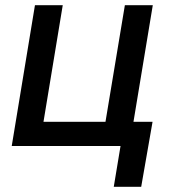

<svg xmlns="http://www.w3.org/2000/svg" viewBox="-20 -559 652 735"><path d="M24.9 0 113.8 -539.1H220.2L146.5 -92.8H383.8L458 -539.1H564.9L475.6 0ZM415.5 156.2 441.4 0H402.8L418 -92.8H564L520.5 156.2Z"/></svg>

Font: Inter 18pt Medium
Style: Italic
Weight: 500
Italic angle: -9.3988°
Designer: Rasmus Andersson
Foundry: rsms
Version: Version 4.001;git-66647c0bb